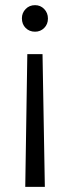

<svg xmlns="http://www.w3.org/2000/svg" viewBox="-20 -528 271 745"><path d="M86 -318H145L154 197H78ZM116 -508Q137 -508 151.5 -493Q166 -478 166 -456Q166 -434 151.5 -419.5Q137 -405 116 -405Q94 -405 79.5 -419.5Q65 -434 65 -457Q65 -478 79.5 -493Q94 -508 116 -508Z"/></svg>

Font: DM Sans 24pt Light
Style: Regular
Weight: 300
Designer: Colophon Foundry, Jonny Pinhorn
Foundry: Colophon Foundry
Version: Version 4.004;gftools[0.9.30]